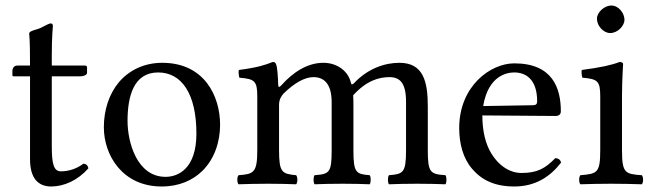

<svg xmlns="http://www.w3.org/2000/svg" viewBox="-20 -667 2368 697"><path d="M43 -429C29 -429 25 -417 25 -409V-396C25 -391 26 -390 30 -390H89V-89C89 -18 120 10 166 10C212 10 262 -12 301 -56C299 -66 293 -72 283 -73C257 -53 227 -45 201 -45C174 -45 168 -75 168 -137V-390H272C282 -390 296 -394 296 -403V-423C296 -427 293 -429 288 -429H168V-468C168 -533 172 -573 172 -573C172 -579 169 -582 164 -582C160 -582 151 -578 142 -573C131 -567 121 -562 108 -559C96 -555 86 -552 86 -545C86 -533 89 -540 89 -429Z M357 -205C357 -103 425 10 567 10C631 10 680 -13 714 -46C759 -90 779 -153 779 -214C779 -318 722 -439 569 -439C503 -439 449 -412 412 -369C376 -326 357 -268 357 -205ZM554 -404C640 -404 693 -326 693 -182C693 -56 628 -25 581 -25C477 -25 443 -151 443 -228C443 -315 464 -404 554 -404Z M990 -358C989 -388 987 -424 982 -434C980 -439 978 -442 970 -442C942 -431 916 -422 847 -413C845 -407 847 -391 849 -385C903 -380 914 -375 914 -317V-122C914 -40 901 -35 846 -31C840 -25 840 -4 846 2C876 1 914 0 954 0C994 0 1025 1 1055 2C1061 -4 1061 -25 1055 -31C1004 -36 993 -40 993 -122V-286C993 -307 1002 -319 1010 -328C1050 -367 1087 -387 1118 -387C1156 -387 1184 -363 1184 -296V-122C1184 -40 1176 -35 1122 -31C1117 -25 1117 -4 1122 2C1147 1 1184 0 1224 0C1264 0 1297 1 1322 2C1327 -4 1327 -25 1322 -31C1272 -35 1263 -40 1263 -122V-281C1263 -295 1263 -309 1262 -321C1310 -374 1355 -387 1394 -387C1432 -387 1454 -365 1454 -298V-122C1454 -40 1444 -35 1392 -31C1387 -25 1387 -4 1392 2C1417 1 1454 0 1494 0C1534 0 1569 1 1597 2C1602 -4 1602 -25 1597 -31C1542 -35 1533 -40 1533 -122V-280C1533 -369 1518 -439 1430 -439C1379 -439 1317 -420 1265 -365C1262 -362 1256 -357 1254 -366C1245 -407 1206 -439 1154 -439C1096 -439 1044 -405 1002 -358C997 -353 991 -346 990 -358Z M1996 -93C1959 -55 1930 -39 1872 -39C1836 -39 1794 -60 1763 -111C1743 -144 1731 -190 1731 -248L1997 -246C2009 -246 2016 -252 2016 -263C2016 -347 1986 -437 1847 -437C1760 -437 1647 -354 1647 -202C1647 -146 1661 -92 1694 -54C1728 -14 1775 10 1847 10C1923 10 1977 -25 2017 -77C2014 -87 2008 -92 1996 -93ZM1734 -282C1753 -395 1823 -404 1847 -404C1885 -404 1930 -383 1930 -299C1930 -290 1926 -285 1915 -285Z M2238 -122V-321C2238 -371 2242 -435 2242 -435C2242 -439 2237 -442 2229 -442C2201 -431 2161 -422 2092 -413C2090 -407 2092 -391 2094 -385C2149 -380 2159 -374 2159 -317V-122C2159 -39 2148 -36 2087 -31C2081 -25 2081 -4 2087 2C2120 1 2159 0 2199 0C2239 0 2277 1 2310 2C2316 -4 2316 -25 2310 -31C2249 -35 2238 -39 2238 -122ZM2147 -599C2147 -573 2171 -547 2195 -547C2223 -547 2247 -574 2247 -595C2247 -619 2226 -647 2199 -647C2175 -647 2147 -623 2147 -599Z"/></svg>

Font: Libertinus Serif
Style: Regular
Weight: 400
Designer: Philipp H. Poll, Khaled Hosny
Foundry: Caleb Maclennan
Version: Version 7.050;RELEASE